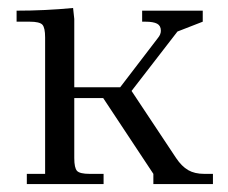

<svg xmlns="http://www.w3.org/2000/svg" viewBox="-20 -466 578 486"><path d="M22 -411.1V-439Q94.7 -439 165 -445.8L168 -418V-245.1H284.2L379.9 -370.1Q387.2 -378.9 387.2 -388.2Q387.2 -400.9 377.7 -406Q368.2 -411.1 348.1 -411.1H339.8V-439H493.2V-411.1L429.2 -386.2L313 -235.8L425.8 -65.9Q439.9 -44.9 456.3 -35.4Q472.7 -25.9 497.1 -25.9H519V0H368.2V-25.9L241.2 -217.8H168V-65.9Q168 -41 175 -33.4Q182.1 -25.9 207 -25.9H242.2V0H47.9V-25.9H94.2V-371.1Q94.2 -396 87.2 -403.6Q80.1 -411.1 55.2 -411.1Z"/></svg>

Font: Dihjauti
Style: Regular
Weight: 400
Designer: T. Christopher White
Version: Version 3.0.0